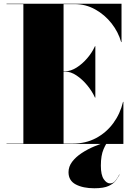

<svg xmlns="http://www.w3.org/2000/svg" viewBox="-20 -770 710 1027"><path d="M619.5 164Q612 178 600 195Q588 212 561.5 224.5Q535 237 484.5 237Q424 237 385.2 216.5Q346.5 196 346.5 151Q346.5 121 366 95.2Q385.5 69.5 417 48.8Q448.5 28 485 12.8Q521.5 -2.5 555.5 -12L556.5 -10Q548.5 -5 534 28Q519.5 61 519.5 116Q519.5 166 535 188.5Q550.5 211 568.5 211Q585 211 596.2 197.8Q607.5 184.5 618.5 163ZM488 -248Q473 -281.5 446.8 -313.5Q420.5 -345.5 389.5 -366.2Q358.5 -387 330 -387H320V-2H370Q438.5 -2 493.5 -31.2Q548.5 -60.5 585.8 -111Q623 -161.5 638 -225H640V0H15V-2H105V-748H15V-750H630V-545H628Q613 -598.5 576.8 -644.8Q540.5 -691 489.5 -719.5Q438.5 -748 380 -748H320V-389H330Q358.5 -389 389.5 -408.5Q420.5 -428 446.8 -458.8Q473 -489.5 488 -523H490V-248Z"/></svg>

Font: Bodoni* 96pt Fatface
Style: Regular
Weight: 900
Version: Version 2.3